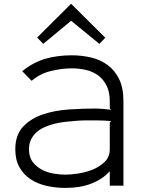

<svg xmlns="http://www.w3.org/2000/svg" viewBox="-20 -910 710 941"><path d="M496 -725 467 -695 330 -807H327L192 -695L162 -726L327 -890H330ZM585 -414V0H518V-69H516Q483 -32 428.5 -10.5Q374 11 300 11Q253 11 208.5 1Q164 -9 130 -31.5Q96 -54 75.5 -90Q55 -126 55 -178Q55 -249 93.5 -289.5Q132 -330 190.5 -349.5Q249 -369 317.5 -373.5Q386 -378 446 -378Q463 -378 487 -376Q511 -374 525 -372L518 -379V-413Q518 -459 502.5 -490Q487 -521 461.5 -540Q436 -559 402 -567Q368 -575 332 -575Q283 -575 229.5 -562Q176 -549 135 -514L89 -561Q143 -605 202.5 -622Q262 -639 332 -639Q381 -639 427 -628Q473 -617 508 -591Q543 -565 564 -522Q585 -479 585 -414ZM525 -316Q511 -318 489 -319Q467 -320 451 -320Q430 -320 405.5 -320Q381 -320 355 -318Q328 -316 301 -313Q274 -310 249 -304Q224 -298 201 -288Q178 -278 160.5 -263Q143 -248 132.5 -227Q122 -206 122 -178Q122 -140 140.5 -116Q159 -92 186 -78Q213 -64 244 -59Q275 -54 300 -54Q326 -54 363 -59.5Q400 -65 434.5 -79Q469 -93 493.5 -117Q518 -141 518 -179V-309Z"/></svg>

Font: TypoPRO Sinkin Sans
Style: 300 Light
Weight: 300
Designer: Keith Bates
Foundry: K-Type
Version: Sinkin Sans (version 1.0)  by Keith Bates   •   © 2014   www